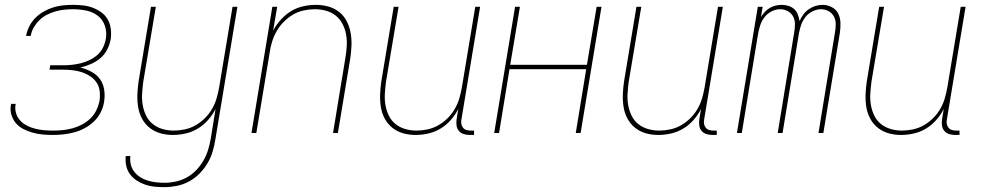

<svg xmlns="http://www.w3.org/2000/svg" viewBox="-20 -548 4040 791"><path d="M198 8Q176 8 155 6Q134 4 114.5 -1.5Q95 -7 77 -16Q59 -25 46 -40Q33 -55 27 -75Q21 -95 25 -116L26 -120H45L44 -117Q41 -98 46.5 -80.5Q52 -63 64 -50.5Q76 -38 92 -30Q108 -22 126 -17.5Q144 -13 162 -11.5Q180 -10 199 -10Q219 -10 239 -12Q259 -14 279 -19.5Q299 -25 318 -35Q337 -45 352.5 -60Q368 -75 377 -94Q386 -113 390 -133Q393 -154 390.5 -173.5Q388 -193 377.5 -208.5Q367 -224 350.5 -234.5Q334 -245 315.5 -251Q297 -257 277 -259Q257 -261 237 -261H184L187 -279H240Q258 -279 276.5 -281Q295 -283 313 -287.5Q331 -292 349 -300.5Q367 -309 381.5 -322Q396 -335 404.5 -352.5Q413 -370 416 -388Q421 -416 412 -442Q403 -468 382.5 -483.5Q362 -499 335 -504.5Q308 -510 280 -510Q262 -510 244 -508Q226 -506 208.5 -501Q191 -496 174 -487.5Q157 -479 143.5 -466Q130 -453 120 -436.5Q110 -420 107 -402V-400H88V-403Q92 -423 102 -442Q112 -461 127.5 -476Q143 -491 162 -501.5Q181 -512 201 -518Q221 -524 241 -526Q261 -528 281 -528Q303 -528 324 -525.5Q345 -523 364 -515.5Q383 -508 399 -496Q415 -484 424.5 -466.5Q434 -449 436.5 -428Q439 -407 436 -386Q432 -364 421.5 -343.5Q411 -323 393 -308Q375 -293 354 -284Q333 -275 311 -270Q335 -264 356.5 -252.5Q378 -241 391.5 -222.5Q405 -204 409 -179.5Q413 -155 409 -130Q406 -108 395.5 -86.5Q385 -65 368 -48.5Q351 -32 330 -20.5Q309 -9 286.5 -3Q264 3 242 5.5Q220 8 198 8Z M657 223Q636 223 616 221Q596 219 577.5 212.5Q559 206 543 195.5Q527 185 515.5 169.5Q504 154 500 135Q496 116 498 95H517Q515 113 519 130Q523 147 533.5 160Q544 173 558 182Q572 191 588.5 196Q605 201 623 203Q641 205 658 205Q681 205 704 200Q727 195 748.5 183.5Q770 172 787.5 154Q805 136 817.5 114.5Q830 93 837 70.5Q844 48 848 25L868 -99Q856 -75 837 -53.5Q818 -32 794.5 -18Q771 -4 744.5 2Q718 8 692 8Q665 8 640.5 1Q616 -6 596.5 -21.5Q577 -37 565 -59.5Q553 -82 549 -107.5Q545 -133 546 -159.5Q547 -186 551 -213L602 -520H622L570 -210Q567 -186 565.5 -162Q564 -138 568 -115Q572 -92 582 -71.5Q592 -51 609.5 -37Q627 -23 649.5 -16.5Q672 -10 696 -10Q718 -10 741.5 -15Q765 -20 786 -32Q807 -44 824.5 -61.5Q842 -79 854 -100Q866 -121 872.5 -143.5Q879 -166 883 -189L938 -520H958L867 28Q863 53 855.5 78Q848 103 834 126Q820 149 800.5 168.5Q781 188 757 200.5Q733 213 707.5 218Q682 223 657 223Z M1016 0 1102 -520H1122L1105 -421Q1117 -445 1136.5 -466.5Q1156 -488 1179 -502Q1202 -516 1228.5 -522Q1255 -528 1281 -528Q1308 -528 1333 -521Q1358 -514 1377.5 -498.5Q1397 -483 1408.5 -460.5Q1420 -438 1424.5 -412.5Q1429 -387 1428 -360.5Q1427 -334 1423 -307L1372 0H1352L1403 -310Q1407 -334 1408.5 -358Q1410 -382 1406 -405Q1402 -428 1391.5 -448.5Q1381 -469 1364 -483Q1347 -497 1324 -503.5Q1301 -510 1277 -510Q1255 -510 1231.5 -505Q1208 -500 1187.5 -488Q1167 -476 1149.5 -458.5Q1132 -441 1120 -420Q1108 -399 1101 -376.5Q1094 -354 1091 -331L1036 0Z M1692 8Q1665 8 1640.5 1Q1616 -6 1596.5 -21.5Q1577 -37 1565 -59.5Q1553 -82 1549 -107.5Q1545 -133 1546 -159.5Q1547 -186 1551 -213L1602 -520H1622L1570 -210Q1567 -186 1565.5 -162Q1564 -138 1568 -115Q1572 -92 1582 -71.5Q1592 -51 1609.5 -37Q1627 -23 1649.5 -16.5Q1672 -10 1696 -10Q1718 -10 1741.5 -15Q1765 -20 1786 -32Q1807 -44 1824.5 -61.5Q1842 -79 1854 -100Q1866 -121 1872.5 -143.5Q1879 -166 1883 -189L1938 -520H1958L1881 -56Q1879 -47 1880.5 -38Q1882 -29 1887.5 -22Q1893 -15 1901.5 -12.5Q1910 -10 1919 -10H1933V8H1916Q1903 8 1891 4.5Q1879 1 1871 -8Q1863 -17 1861 -30Q1859 -43 1861 -56L1868 -99Q1856 -75 1837 -53.5Q1818 -32 1794.5 -18Q1771 -4 1744.5 2Q1718 8 1692 8Z M2016 0 2102 -520H2122L2082 -281H2398L2438 -520H2458L2372 0H2352L2395 -263H2079L2036 0Z M2692 8Q2665 8 2640.5 1Q2616 -6 2596.5 -21.5Q2577 -37 2565 -59.5Q2553 -82 2549 -107.5Q2545 -133 2546 -159.5Q2547 -186 2551 -213L2602 -520H2622L2570 -210Q2567 -186 2565.5 -162Q2564 -138 2568 -115Q2572 -92 2582 -71.5Q2592 -51 2609.5 -37Q2627 -23 2649.5 -16.5Q2672 -10 2696 -10Q2718 -10 2741.5 -15Q2765 -20 2786 -32Q2807 -44 2824.5 -61.5Q2842 -79 2854 -100Q2866 -121 2872.5 -143.5Q2879 -166 2883 -189L2938 -520H2958L2881 -56Q2879 -47 2880.5 -38Q2882 -29 2887.5 -22Q2893 -15 2901.5 -12.5Q2910 -10 2919 -10H2933V8H2916Q2903 8 2891 4.5Q2879 1 2871 -8Q2863 -17 2861 -30Q2859 -43 2861 -56L2868 -99Q2856 -75 2837 -53.5Q2818 -32 2794.5 -18Q2771 -4 2744.5 2Q2718 8 2692 8Z M3016 0 3102 -520H3122L3115 -478Q3122 -489 3131 -499Q3140 -509 3151.5 -515.5Q3163 -522 3175.5 -525Q3188 -528 3200 -528Q3215 -528 3229 -523.5Q3243 -519 3252.5 -510Q3262 -501 3267 -488Q3272 -475 3274 -461Q3280 -475 3289.5 -488Q3299 -501 3312 -510Q3325 -519 3339.5 -523.5Q3354 -528 3369 -528Q3389 -528 3407 -518.5Q3425 -509 3433.5 -491.5Q3442 -474 3442.5 -453Q3443 -432 3440 -412L3372 0H3352L3420 -415Q3423 -432 3423 -449Q3423 -466 3415.5 -480Q3408 -494 3393.5 -502Q3379 -510 3362 -510Q3345 -510 3327 -501Q3309 -492 3297.5 -477Q3286 -462 3280 -444Q3274 -426 3271 -408L3204 0H3184L3252 -415Q3255 -432 3255 -449Q3255 -466 3247.5 -480Q3240 -494 3225.5 -502Q3211 -510 3194 -510Q3176 -510 3158.5 -501Q3141 -492 3129.5 -477Q3118 -462 3112 -444Q3106 -426 3103 -408L3036 0Z M3692 8Q3665 8 3640.5 1Q3616 -6 3596.5 -21.5Q3577 -37 3565 -59.5Q3553 -82 3549 -107.5Q3545 -133 3546 -159.5Q3547 -186 3551 -213L3602 -520H3622L3570 -210Q3567 -186 3565.5 -162Q3564 -138 3568 -115Q3572 -92 3582 -71.5Q3592 -51 3609.5 -37Q3627 -23 3649.5 -16.5Q3672 -10 3696 -10Q3718 -10 3741.5 -15Q3765 -20 3786 -32Q3807 -44 3824.5 -61.5Q3842 -79 3854 -100Q3866 -121 3872.5 -143.5Q3879 -166 3883 -189L3938 -520H3958L3881 -56Q3879 -47 3880.5 -38Q3882 -29 3887.5 -22Q3893 -15 3901.5 -12.5Q3910 -10 3919 -10H3933V8H3916Q3903 8 3891 4.5Q3879 1 3871 -8Q3863 -17 3861 -30Q3859 -43 3861 -56L3868 -99Q3856 -75 3837 -53.5Q3818 -32 3794.5 -18Q3771 -4 3744.5 2Q3718 8 3692 8Z"/></svg>

Font: Iosevka Thin
Style: Italic
Weight: 100
Italic angle: -9°
Monospace: yes
Designer: Belleve Invis
Foundry: Belleve Invis
Version: Version 32.5.0; ttfautohint (v1.8.4)